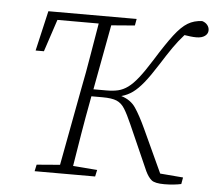

<svg xmlns="http://www.w3.org/2000/svg" viewBox="-50 -744 901 806"><g transform="rotate(5 400.0 -341.0)"><path d="M671 7Q631 7 617 -4.5Q603 -16 591 -41L507 -231Q489 -272 475 -294.5Q461 -317 440.5 -325.5Q420 -334 381 -334H334L330 -312Q317 -243 305.5 -174Q294 -105 283 -36L385 -28L379 0H124L130 -28L228 -36L289 -362Q303 -432 314.5 -502Q326 -572 338 -641H164L119 -505H84L123 -674H495L490 -646L391 -638L340 -364H395Q423 -364 444 -369Q465 -374 485 -388.5Q505 -403 527.5 -431.5Q550 -460 580 -508Q624 -579 653.5 -617.5Q683 -656 709.5 -672Q736 -688 770 -689Q784 -685 792 -675Q800 -665 800 -653Q800 -638 787 -628.5Q774 -619 751 -619Q739 -619 726.5 -620.5Q714 -622 701 -624Q676 -596 655.5 -566.5Q635 -537 606 -491Q575 -442 551.5 -413Q528 -384 506.5 -368.5Q485 -353 459 -346Q499 -334 520 -303Q541 -272 566 -218L650 -36L747 -28L742 0Q729 3 710 5Q691 7 671 7Z"/></g></svg>

Font: Source Serif Pro Light
Style: Italic
Weight: 300
Italic angle: -12°
Designer: Frank Grießhammer
Foundry: Adobe Systems Incorporated
Version: Version 3.001;hotconv 1.0.111;makeotfexe 2.5.65597